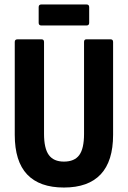

<svg xmlns="http://www.w3.org/2000/svg" viewBox="-20 -831 572 859"><path d="M266 8Q157 8 101.5 -50.5Q46 -109 46 -228V-643Q46 -655 58 -655H166Q177 -655 177 -643V-232Q177 -167 198.5 -137.5Q220 -108 266 -108Q313 -108 334.5 -137Q356 -166 356 -232V-643Q356 -655 366 -655H475Q486 -655 486 -643V-228Q486 -110 430.5 -51Q375 8 266 8ZM165 -717Q153 -717 153 -729V-799Q153 -811 165 -811H367Q379 -811 379 -799V-729Q379 -717 367 -717Z"/></svg>

Font: Sofia Sans Condensed ExtraBold
Style: Regular
Weight: 800
Designer: Botio Nikoltchev, Ani Petrova
Foundry: lettersoup
Version: Version 4.101